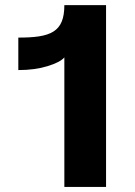

<svg xmlns="http://www.w3.org/2000/svg" viewBox="-20 -742 537 762"><path d="M235.4 0H400.9V-721.7H235.4C235.4 -613.8 180.7 -592.8 52.7 -592.8V-463.9C97.2 -463.9 135.7 -469.2 168.9 -479.5C202.1 -489.7 224.1 -501 235.4 -514.2Z"/></svg>

Font: Estedad ExtraBold
Style: Regular
Weight: 800
Designer: Amin Abedi
Version: Version 7.3